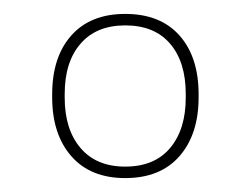

<svg xmlns="http://www.w3.org/2000/svg" viewBox="-20 -668 360 276"><path d="M160 -412Q110 -412 82.5 -443.5Q55 -475 55 -528V-532.5Q55 -586 82.5 -617Q110 -648 160 -648Q210.5 -648 238 -617Q265.5 -586 265.5 -532.5V-528Q265.5 -475 238 -443.5Q210.5 -412 160 -412ZM160 -428.5Q202 -428.5 224.5 -455.2Q247 -482 247 -527.5V-533Q247 -579 224.5 -605.2Q202 -631.5 160 -631.5Q118.5 -631.5 95.8 -605.2Q73 -579 73 -533V-527.5Q73 -482 95.8 -455.2Q118.5 -428.5 160 -428.5Z"/></svg>

Font: Anek Gujarati Medium Thin
Style: Regular
Weight: 250
Version: Version 1.003